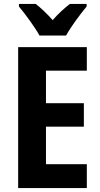

<svg xmlns="http://www.w3.org/2000/svg" viewBox="-20 -953 507 973"><path d="M180 -773H315C338 -816 388 -883 419 -920V-933H334C306 -911 278 -887 247 -851C217 -885 187 -913 161 -933H76V-920C107 -883 158 -814 180 -773ZM420 0V-121H213V-311H405V-430H213V-595H420V-714H72V0Z"/></svg>

Font: Noto Sans Armenian Condensed
Style: Bold
Weight: 700
Width: 3
Designer: Monotype Design Team
Foundry: Monotype Imaging Inc.
Version: Version 2.008